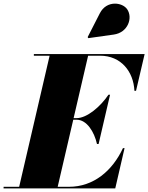

<svg xmlns="http://www.w3.org/2000/svg" viewBox="-70 -1052 828 1072"><path d="M565 -859C644.5 -870 673 -952.5 640 -1000.5C613 -1039.5 525.5 -1052 487.5 -978L419.5 -845L423 -839ZM358 -383.5C415 -383.5 456.5 -315 471.5 -248H480.5L544.5 -523H535.5C490.5 -456 415 -392.5 358 -392.5H341L422 -741H489C606 -741 675.5 -652 680.5 -545H689.5L737.5 -750H119V-741H207L37 -9H-50V0H573.5L625.5 -225H616.5C557.5 -98 452 -9 315 -9H252L339 -383.5Z"/></svg>

Font: Bodoni* 24pt Fatface
Style: Italic
Weight: 900
Italic angle: -13°
Version: Version 2.3